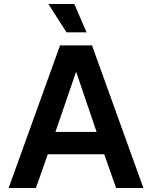

<svg xmlns="http://www.w3.org/2000/svg" viewBox="-20 -936 758 956"><path d="M23 0 279 -710H438L694 0H558L499 -168H218L159 0ZM256 -279H461L359 -579ZM311 -775 221 -916H350L411 -775Z"/></svg>

Font: Geist SemBd
Style: Regular
Weight: 400
Designer: Basement.studio, Andrés Briganti, Mateo Zaragoza
Foundry: Basement.studio, Vercel, Andrés Briganti, Guido Ferreyra, Mateo Zaragoza
Version: Version 1.401